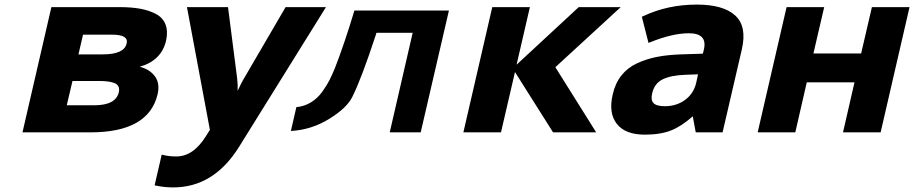

<svg xmlns="http://www.w3.org/2000/svg" viewBox="-20 -577 3985 837"><path d="M204 -546H500Q552 -546 591 -539Q630 -532 660 -516Q690 -500 701.5 -470.5Q713 -441 704 -400Q684 -313 589 -286Q633 -275 655.5 -244Q678 -213 667 -166Q628 0 374 0H78ZM271 -118H390Q485 -118 498 -175Q504 -203 482 -213.5Q460 -224 412 -224H296ZM322 -340H428Q521 -340 532 -387Q537 -406 521.5 -416Q506 -426 466 -426H342Z M895 -11 795 -546H974L1014 -234Q1017 -207 1016 -181Q1033 -218 1043 -234L1225 -546H1401L1021 65Q911 240 735 240Q697 240 659 232L654 231L685 97L693 99Q717 105 749 105Q824 105 880 13Z M1440 -280Q1428 -251 1416.5 -228Q1405 -205 1384.5 -176.5Q1364 -148 1335 -130.5Q1306 -113 1272 -110L1248 -6Q1338 -11 1415.5 -59Q1493 -107 1516 -155Q1555 -232 1619 -427L1621 -434H1779L1679 0H1814L1937 -531H1525Q1481 -385 1440 -280Z M2232 -295 2503 -546H2686L2401 -284L2579 0H2391L2225 -263L2164 0H2000L2126 -546H2290Z M2785 -507Q2891 -557 3018 -557Q3133 -557 3185 -509.5Q3237 -462 3214 -362L3130 0H3013L3000 -70Q2950 -26 2907 -9Q2860 10 2791 10Q2706 10 2669 -37Q2632 -84 2651 -165Q2662 -214 2689 -248Q2716 -282 2757 -301Q2798 -320 2844 -329Q2890 -338 2950 -340L3044 -343L3048 -359Q3066 -432 2983 -432Q2912 -432 2815 -393L2807 -390L2778 -504ZM2823 -170Q2816 -141 2829 -127.5Q2842 -114 2878 -114Q2929 -114 2966.5 -141.5Q3004 -169 3015 -216L3023 -253L2969 -251Q2906 -249 2869.5 -231.5Q2833 -214 2823 -170Z M3409 -546H3573L3526 -344H3734L3781 -546H3945L3819 0H3655L3705 -218H3497L3447 0H3283Z"/></svg>

Font: Passageway
Style: BdIt
Weight: 700
Foundry: Ascender Corporation
Version: Version 1.11